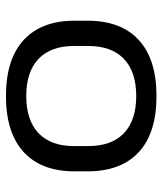

<svg xmlns="http://www.w3.org/2000/svg" viewBox="30 -568 550 651"><g transform="rotate(-90 305.5 -242.0)"><path d="M305.7 13.1Q180.6 13.1 115.6 -47.1Q50.5 -107.2 50.5 -220.9V-264.4Q50.5 -377.1 115.9 -437.2Q181.3 -497.3 305.7 -497.3Q430.6 -497.3 495.9 -437.2Q561.3 -377.1 561.3 -264.4V-220.9Q561.3 -107.1 495.9 -47Q430.6 13.1 305.7 13.1ZM305.7 -55.6Q388 -55.6 431.8 -97.4Q475.6 -139.1 475.6 -218.5V-266.7Q475.6 -345.2 432 -386.8Q388.5 -428.5 305.7 -428.5Q223.7 -428.5 179.9 -386.8Q136.2 -345.2 136.2 -266.7V-218.5Q136.2 -139.1 179.9 -97.4Q223.7 -55.6 305.7 -55.6Z"/></g></svg>

Font: Anek Gurmukhi Medium SemiExpanded
Style: Regular
Weight: 500
Width: 6
Version: Version 1.003